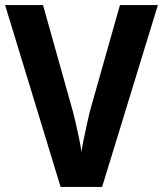

<svg xmlns="http://www.w3.org/2000/svg" viewBox="-20 -734 640 754"><path d="M600 -714 381 0H218L0 -714H149L266 -297Q270 -282 277 -252.5Q284 -223 290.5 -191Q297 -159 300 -138Q303 -159 309.5 -190.5Q316 -222 322.5 -251.5Q329 -281 333 -297L451 -714Z"/></svg>

Font: Noto Sans SemiCondensed
Style: Bold
Weight: 700
Width: 4
Designer: Monotype Design Team
Foundry: Monotype Imaging Inc.
Version: Version 2.013; ttfautohint (v1.8.4.7-5d5b)